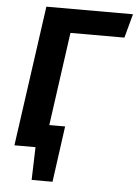

<svg xmlns="http://www.w3.org/2000/svg" viewBox="-58 -736 675 943"><g transform="rotate(5 279.5 -265.0)"><path d="M261 -574 197 -114H275L237 162H134L139 0H35L132 -692H559L527 -574Z"/></g></svg>

Font: Fira Sans SemiBold
Style: Italic
Weight: 600
Italic angle: -8°
Designer: bBox Type GmbH & Carrois Corporate GbR & Edenspiekermann AG
Foundry: bBox Type GmbH & Carrois Corporate GbR & Edenspiekermann AG
Version: Version 4.301